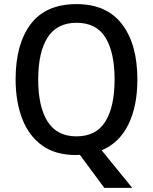

<svg xmlns="http://www.w3.org/2000/svg" viewBox="-20 -796 744 935"><path d="M649 -409Q649 -279 605 -189.5Q561 -100 475 -64L624 119H488L369 -42Q365 -42 360 -41.5Q355 -41 350 -41Q249 -41 184 -88.5Q119 -136 87.5 -219.5Q56 -303 56 -410Q56 -581 129.5 -678.5Q203 -776 353 -776Q499 -776 574 -678.5Q649 -581 649 -409ZM166 -409Q166 -277 211.5 -204.5Q257 -132 352 -132Q448 -132 493 -204Q538 -276 538 -409Q538 -541 493.5 -613Q449 -685 353 -685Q257 -685 211.5 -613Q166 -541 166 -409Z"/></svg>

Font: Noto Sans Tamil UI SemiCondensed Medium
Style: Regular
Weight: 500
Width: 4
Designer: Jelle Bosma - Monotype Design Team
Foundry: Monotype Imaging Inc.
Version: Version 2.004; ttfautohint (v1.8.4.7-5d5b)